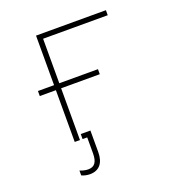

<svg xmlns="http://www.w3.org/2000/svg" viewBox="-127 -629 818 896"><g transform="rotate(-20 281.5 -181.0)"><path d="M152 0H178V-257H370V-282H178V-503H499V-528H152V-282H72V-257H152ZM168 166C214 166 239 136 239 82V-25H191V0H214V79C214 123 199 142 168 142C154 142 139 138 127 133V157C137 162 152 166 168 166Z"/></g></svg>

Font: Noto Sans Mono SemiCondensed Thin
Style: Regular
Weight: 100
Width: 4
Designer: Monotype Design Team
Foundry: Monotype Imaging Inc.
Version: Version 2.014